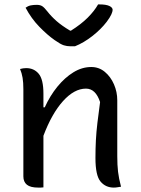

<svg xmlns="http://www.w3.org/2000/svg" viewBox="-20 -847 640 871"><path d="M320 -637H300Q284 -637 269.5 -641.5Q255 -646 228 -665Q195 -688 158.5 -725.5Q122 -763 96 -812Q107 -820 119 -822.5Q131 -825 147 -825Q162 -825 171.5 -819Q181 -813 195 -795Q213 -772 237 -751Q261 -730 298 -708H302Q348 -737 378 -767Q408 -797 425 -827H431Q461 -827 476 -820Q491 -813 491 -802Q491 -795 485 -781.5Q479 -768 464 -748Q438 -714 399 -683.5Q360 -653 320 -637ZM177 3Q170 4 164.5 4Q159 4 153 4Q118 4 102 -9Q86 -22 86 -47V-442Q86 -473 82.5 -494Q79 -515 71 -534Q78 -536 85 -537Q92 -538 99 -538Q134 -538 155.5 -512.5Q177 -487 177 -422V-360H183Q207 -413 240.5 -454Q274 -495 313 -519Q352 -543 394 -543Q429 -543 455.5 -521Q482 -499 497 -464.5Q512 -430 512 -392V-139Q512 -98 515.5 -68Q519 -38 529 0Q521 1 513 2.5Q505 4 496 4Q459 4 436 -23.5Q413 -51 413 -130Q413 -173 415 -211Q417 -249 422 -290.5Q427 -332 434 -384Q414 -445 370 -445Q317 -445 266 -388.5Q215 -332 177 -231Z"/></svg>

Font: Recursive Mn Csl St
Style: Regular
Weight: 400
Monospace: yes
Version: Version 1.079;hotconv 1.0.112;makeotfexe 2.5.65598; ttfautoh